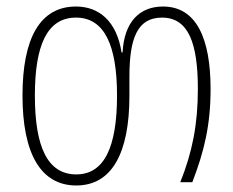

<svg xmlns="http://www.w3.org/2000/svg" viewBox="-20 -559 714 589"><path d="M214 10C323 10 377 -89 377 -265V-323C377 -441 401 -505 477 -505C558 -505 587 -427 587 -286C587 -178 570 -92 533 0H570C606 -94 626 -174 626 -286C626 -440 583 -539 480 -539C409 -539 361 -493 356 -398H353C338 -494 284 -539 213 -539C103 -539 49 -442 49 -266C49 -88 105 10 214 10ZM214 -24C126 -24 87 -108 87 -266C87 -419 124 -505 213 -505C301 -505 339 -419 339 -266C339 -108 300 -24 214 -24Z"/></svg>

Font: Noto Sans Georgian Condensed ExtraLight
Style: Regular
Weight: 200
Width: 3
Designer: Monotype Design Team, Akaki Razmadze
Foundry: Google LLC
Version: Version 2.005